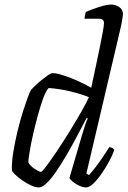

<svg xmlns="http://www.w3.org/2000/svg" viewBox="-20 -820 558 840"><path d="M150 0Q135 0 115.5 -9Q96 -18 77.5 -31Q59 -44 46 -56.5Q33 -69 32 -75Q31 -112 38.5 -157Q46 -202 57 -247.5Q68 -293 80.5 -332Q93 -371 102.5 -396.5Q112 -422 116 -427Q121 -433 133.5 -445Q146 -457 161.5 -469.5Q177 -482 190 -491Q203 -500 211 -500Q227 -500 255.5 -491Q284 -482 317 -467.5Q350 -453 379 -436Q382 -448 388 -477Q394 -506 402 -543Q410 -580 417.5 -617Q425 -654 430 -682Q435 -710 435 -719Q435 -738 413 -738H350Q350 -745 352 -754.5Q354 -764 356 -768Q381 -779 413.5 -789.5Q446 -800 466 -800Q486 -800 502 -789Q518 -778 518 -757Q518 -754 515 -735.5Q512 -717 506 -691L358 -61L369 -54Q379 -64 396 -86Q413 -108 430 -133Q447 -158 458 -176Q467 -176 472.5 -172Q478 -168 480 -164Q473 -143 458 -115Q443 -87 425 -61Q407 -35 389 -17.5Q371 0 356 0Q343 0 327 -7.5Q311 -15 298.5 -25Q286 -35 284 -42L340 -233Q347 -256 353.5 -276Q360 -296 364 -301L359 -304Q341 -270 319.5 -229Q298 -188 274.5 -147.5Q251 -107 228.5 -73.5Q206 -40 185.5 -20Q165 0 150 0ZM159 -68Q164 -68 183.5 -94Q203 -120 230.5 -161Q258 -202 286 -247.5Q314 -293 336.5 -332.5Q359 -372 369 -395Q328 -411 282 -421.5Q236 -432 193 -435Q181 -423 169 -390Q157 -357 145.5 -315Q134 -273 124.5 -231Q115 -189 109.5 -155.5Q104 -122 104 -109Q109 -99 120 -90Q131 -81 142.5 -74.5Q154 -68 159 -68Z"/></svg>

Font: Texturina Extralight
Style: Italic
Weight: 200
Italic angle: -11°
Designer: Guillermo Torres Carreño
Foundry: Omnibus-Type
Version: Version 1.002; ttfautohint (v1.8.3)